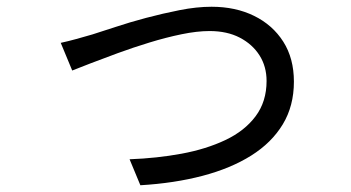

<svg xmlns="http://www.w3.org/2000/svg" viewBox="-20 -526 1040 569"><path d="M160 -399Q183 -404 206.5 -410.5Q230 -417 254 -424Q280 -432 322 -446Q364 -460 413 -473Q462 -486 512.5 -496Q563 -506 607 -506Q678 -506 733 -479Q788 -452 819.5 -402.5Q851 -353 851 -284Q851 -212 818 -157.5Q785 -103 724.5 -65Q664 -27 580.5 -5Q497 17 396 23L364 -54Q445 -57 518 -70.5Q591 -84 648 -111Q705 -138 737.5 -181.5Q770 -225 770 -286Q770 -329 749 -362Q728 -395 690.5 -414.5Q653 -434 601 -434Q564 -434 518 -424.5Q472 -415 423 -400Q374 -385 329 -368.5Q284 -352 249 -338.5Q214 -325 194 -317Z"/></svg>

Font: Noto Sans TC
Style: Regular
Weight: 400
Designer: Ryoko NISHIZUKA  (kana, bopomofo & ideographs); Paul D. Hunt (Latin, Greek & Cyrillic); Sandoll Communications , Soo-you
Foundry: Adobe
Version: Version 2.004-H2;hotconv 1.0.118;makeotfexe 2.5.65603